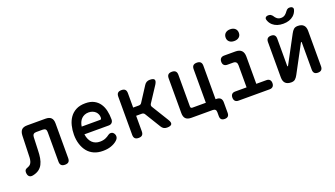

<svg xmlns="http://www.w3.org/2000/svg" viewBox="-75 -1398 3751 2152"><g transform="rotate(-20 1800.0 -322.5)"><path d="M122 -462Q124 -507 145 -528.5Q166 -550 212 -550H429Q475 -550 496.5 -528.5Q518 -507 518 -462V-48Q518 -18 504 -4Q490 10 460 10Q431 10 416.5 -4Q402 -18 402 -48V-401Q402 -424 391.5 -434.5Q381 -445 358 -445H281Q259 -445 248 -434Q237 -423 236 -401L230 -244Q229 -196 222 -155Q215 -114 198.5 -82.5Q182 -51 154 -30.5Q126 -10 83 -1Q52 6 35 -10Q18 -26 18 -61Q18 -79 27 -89Q36 -99 58 -106Q78 -113 89.5 -126Q101 -139 106.5 -158Q112 -177 113.5 -199Q115 -221 115 -244Z M1060 -149Q1082 -149 1095.5 -132Q1109 -115 1109 -94Q1109 -82 1104 -71Q1099 -60 1084 -46Q1068 -32 1050 -22Q1032 -12 1010.5 -4.5Q989 3 965 6.5Q941 10 913 10Q853 10 807.5 -10.5Q762 -31 731.5 -68.5Q701 -106 684.5 -158Q668 -210 668 -271Q668 -327 681 -379.5Q694 -432 722 -472Q750 -512 795.5 -536Q841 -560 907 -560Q968 -560 1009 -538.5Q1050 -517 1075.5 -480Q1101 -443 1112 -394.5Q1123 -346 1123 -290Q1123 -266 1109 -251Q1095 -236 1070 -236H780Q785 -200 797.5 -174Q810 -148 828 -131.5Q846 -115 868.5 -107Q891 -99 917 -99Q957 -99 985 -111.5Q1013 -124 1027 -136Q1036 -143 1043.5 -146Q1051 -149 1060 -149ZM781 -328H1003Q1008 -328 1012.5 -333Q1017 -338 1017 -353Q1017 -371 1010 -388.5Q1003 -406 989 -420Q975 -434 954 -442.5Q933 -451 907 -451Q880 -451 858.5 -442Q837 -433 821 -417Q805 -401 795 -378.5Q785 -356 781 -328Z M1339 10Q1309 10 1295 -4Q1281 -18 1281 -48V-502Q1281 -532 1295 -546Q1309 -560 1339 -560Q1368 -560 1382 -546Q1396 -532 1396 -502V-331H1463Q1475 -331 1483.5 -335.5Q1492 -340 1498 -350L1610 -523Q1622 -542 1638.5 -551Q1655 -560 1676 -560Q1721 -560 1730.5 -542Q1740 -524 1717 -487L1597 -304Q1591 -294 1591 -284.5Q1591 -275 1597 -266L1720 -66Q1744 -28 1733 -9Q1722 10 1677 10Q1655 10 1638.5 0.5Q1622 -9 1611 -28L1497 -214Q1492 -223 1483.5 -228Q1475 -233 1464 -233H1396V-48Q1396 -18 1382 -4Q1368 10 1339 10Z M2371 87Q2371 114 2357.5 127Q2344 140 2318 140Q2291 140 2278 127Q2265 114 2265 87V40Q2265 20 2255 10Q2245 0 2225 0H1971Q1925 0 1903.5 -21.5Q1882 -43 1882 -88V-502Q1882 -532 1896 -546Q1910 -560 1940 -560Q1969 -560 1983.5 -546Q1998 -532 1998 -502V-125Q1998 -114 2003.5 -108.5Q2009 -103 2020 -103H2180V-502Q2180 -532 2194 -546Q2208 -560 2238 -560Q2267 -560 2281.5 -546Q2296 -532 2296 -502V-103H2305Q2338 -103 2354.5 -87Q2371 -71 2371 -38Z M2904 -109Q2930 -109 2943.5 -95Q2957 -81 2957 -55Q2957 -29 2943 -14.5Q2929 0 2904 0H2532Q2506 0 2492.5 -14.5Q2479 -29 2479 -55Q2479 -81 2492.5 -95Q2506 -109 2532 -109H2668V-374Q2668 -397 2656.5 -409Q2645 -421 2622 -421H2554Q2527 -421 2513 -435Q2499 -449 2499 -475Q2499 -501 2513 -515.5Q2527 -530 2554 -530H2687Q2736 -530 2760 -506Q2784 -482 2784 -433V-109ZM2717 -644Q2681 -644 2659.5 -662.5Q2638 -681 2638 -713Q2638 -746 2659.5 -765Q2681 -784 2717 -784Q2753 -784 2774.5 -765Q2796 -746 2796 -713Q2796 -681 2774.5 -662.5Q2753 -644 2717 -644Z M3067 -82V-504Q3067 -532 3081 -546Q3095 -560 3123 -560Q3151 -560 3164.5 -546Q3178 -532 3178 -504V-178Q3180 -172 3182 -172Q3184 -172 3185 -174L3188 -178L3361 -501Q3375 -528 3392.5 -544Q3410 -560 3441 -560Q3487 -560 3510 -537Q3533 -514 3533 -468V-46Q3533 -18 3519 -4Q3505 10 3477 10Q3449 10 3435.5 -4Q3422 -18 3422 -46V-372Q3420 -378 3418 -378Q3416 -378 3415 -377L3412 -372L3239 -49Q3225 -22 3207.5 -6Q3190 10 3159 10Q3113 10 3090 -13Q3067 -36 3067 -82ZM3136 -741Q3129 -761 3139.5 -773Q3150 -785 3174 -785Q3184 -785 3192 -782.5Q3200 -780 3205 -775Q3217 -767 3224.5 -754.5Q3232 -742 3243 -731Q3264 -708 3299 -708Q3334 -708 3356 -731Q3367 -741 3375 -753Q3383 -765 3392 -773Q3399 -779 3406.5 -782Q3414 -785 3425 -785Q3449 -785 3460 -773Q3471 -761 3464 -741Q3453 -705 3424 -679Q3377 -638 3300 -638Q3223 -638 3176 -679Q3147 -705 3136 -741Z"/></g></svg>

Font: Maple Mono NL SemiBold
Style: Regular
Weight: 600
Monospace: yes
Designer: subframe7536
Version: Version 7.000